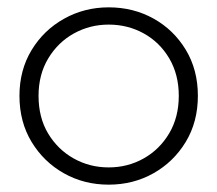

<svg xmlns="http://www.w3.org/2000/svg" viewBox="-20 -497 592 523"><path d="M276 6Q209 6 154 -25Q99 -56 66 -110.5Q33 -165 33 -236Q33 -306 66 -360.5Q99 -415 154.5 -446Q210 -477 276 -477Q343 -477 398 -446.5Q453 -416 486 -361.5Q519 -307 519 -236Q519 -165 486 -110.5Q453 -56 398 -25Q343 6 276 6ZM276 -41Q328 -41 371.5 -65.5Q415 -90 441 -134Q467 -178 467 -236Q467 -294 441 -338Q415 -382 371.5 -406Q328 -430 276 -430Q225 -430 181.5 -406Q138 -382 111.5 -338Q85 -294 85 -236Q85 -177 111 -133.5Q137 -90 180.5 -65.5Q224 -41 276 -41Z"/></svg>

Font: Lil Grotesk Light
Style: Regular
Weight: 300
Designer: Bastien Sozeau
Foundry: NBR — Bastien Sozeau
Version: Version 3.003; ttfautohint (v1.8.4.7-5d5b);gftools[0.9.33]